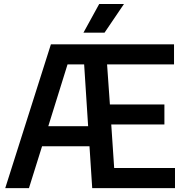

<svg xmlns="http://www.w3.org/2000/svg" viewBox="-20 -968 950 988"><path d="M7 0 242 -740H875.5V-636.5H531L545.5 -430.5H826V-327.5H552.5L567.5 -103.5H880.5V0H454.5L440.5 -215.5H196.5L129 0ZM327.5 -636.5 228.5 -318.5H433.5L413 -636.5ZM409.5 -800 490.5 -947.5H618L518 -800Z"/></svg>

Font: Encode Sans Semi Condensed SemiBold
Style: Regular
Weight: 600
Width: 4
Designer: Multiple Designers
Foundry: Impallari Type
Version: Version 3.000; ttfautohint (v1.8.3) -l 8 -r 50 -G 200 -x 14 